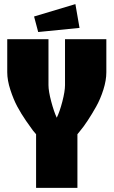

<svg xmlns="http://www.w3.org/2000/svg" viewBox="-20 -910 550 930"><path d="M165 -754.9 145 -830.1 345.2 -890.1 365.2 -774.9ZM15.1 -720.2H214.8V-498Q214.8 -468.3 228 -418.7Q241.2 -369.1 254.9 -339.8Q269 -368.2 282 -418Q294.9 -467.8 294.9 -498V-720.2H495.1V-560.1Q495.1 -521 480.7 -475.6Q466.3 -430.2 445.6 -393.3Q424.8 -356.4 404.3 -325.4Q383.8 -294.4 369.1 -277.3L355 -259.8V0H154.8V-259.8Q148.9 -266.1 139.6 -277.8Q130.4 -289.6 106.2 -324.7Q82 -359.9 63.7 -394Q45.4 -428.2 30.3 -474.6Q15.1 -521 15.1 -560.1Z"/></svg>

Font: Mikodacs
Style: Regular
Weight: 400
Designer: gluk (gluksza@wp.pl)
Foundry: gluk (gluksza@wp.pl)
Version: Version 0.28